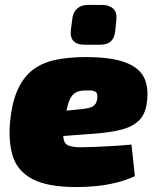

<svg xmlns="http://www.w3.org/2000/svg" viewBox="-20 -745 630 777"><path d="M326 -514Q430 -514 487 -492.5Q544 -471 563.5 -430Q583 -389 574 -328Q568 -283 543 -258Q518 -233 473.5 -221Q429 -209 361 -204L95 -184L108 -283L306 -303Q327 -305 341 -308.5Q355 -312 363.5 -321Q372 -330 374 -349Q375 -360 372 -367Q369 -374 359 -377Q349 -380 328 -379Q307 -379 293 -373.5Q279 -368 270 -355.5Q261 -343 254.5 -320Q248 -297 242 -261Q234 -212 236.5 -188Q239 -164 256 -156.5Q273 -149 307 -149Q328 -149 364.5 -150.5Q401 -152 441.5 -154.5Q482 -157 512 -160L526 -32Q491 -16 451 -6Q411 4 370 8Q329 12 289 12Q175 12 114 -19Q53 -50 33 -109.5Q13 -169 21 -254Q29 -334 53 -385Q77 -436 115 -464Q153 -492 206 -503Q259 -514 326 -514ZM394 -725Q421 -725 437.5 -710.5Q454 -696 451 -666L446 -617Q440 -564 386 -564H323Q291 -564 277 -579.5Q263 -595 267 -625L273 -672Q277 -698 293.5 -711.5Q310 -725 335 -725Z"/></svg>

Font: Exo 2 Black
Style: Italic
Weight: 900
Italic angle: -8°
Designer: Natanael Gama
Foundry: Natanael Gama
Version: Version 2.010